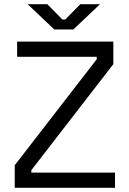

<svg xmlns="http://www.w3.org/2000/svg" viewBox="-20 -899 618 919"><path d="M50.5 0V-108L443 -615.5V-627H62V-700H522.5V-592L130 -84.5V-73H530.5V0ZM239.8 -758 112.2 -879H206.5L278.8 -805.5H292.2L364.5 -879H458.8L331.2 -758Z"/></svg>

Font: Space 7353
Style: Regular
Weight: 400
Designer: Christine Claussen + Ruben Lyon  (Space 7353)
Version: Version 1.000;FEAKit 1.0